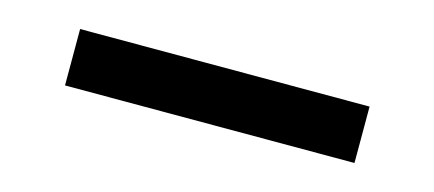

<svg xmlns="http://www.w3.org/2000/svg" viewBox="-26 -478 669 296"><g transform="rotate(15 309.0 -330.0)"><path d="M78 -285V-375H540V-285Z"/></g></svg>

Font: Hermit
Style: Regular
Weight: 400
Designer: Pablo Caro
Version: Version 2.000;PS 002.000;hotconv 1.0.88;makeotf.lib2.5.64775